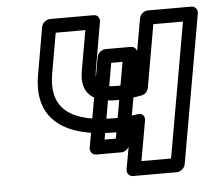

<svg xmlns="http://www.w3.org/2000/svg" viewBox="-46 -603 768 678"><g transform="rotate(-5 338.5 -264.0)"><path d="M350 -112H310L357 -380H397ZM366 -62C377 -62 392 -72 395 -87L452 -405C454 -416 446 -430 431 -430H341C330 -430 314 -420 311 -405L255 -87C253 -76 261 -62 276 -62ZM366 -247C399 -247 427 -251 454 -256C466 -258 476 -269 478 -281L517 -503H622L538 -25H433L458 -166C460 -176 457 -194 434 -191C408 -187 382 -184 355 -184C199 -184 124 -234 146 -361L171 -503H276L251 -361C236 -277 286 -247 366 -247ZM374 -297C306 -297 292 -309 301 -361L330 -528C332 -539 325 -553 310 -553H155C144 -553 128 -543 125 -528L96 -361C67 -197 180 -134 346 -134C366 -134 384 -136 403 -138L378 0C376 11 384 25 399 25H554C565 25 581 15 584 0L677 -528C679 -539 671 -553 656 -553H501C490 -553 475 -543 472 -528L432 -302C414 -299 395 -297 374 -297Z"/></g></svg>

Font: Asimov
Style: WidOuIt
Weight: 500
Designer: Google
Version: Version 2.000980; 2014